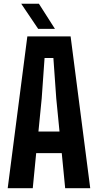

<svg xmlns="http://www.w3.org/2000/svg" viewBox="-20 -992 516 1012"><path d="M20.6 0 124.1 -800H352.2L455.6 0H323.5L305.5 -184.8H170.7L152.7 0ZM182.6 -298.6H293.7L276.5 -473.3L261.4 -686.2H214.9L199.8 -473.2ZM181.1 -840 91.8 -972.4H185L269.5 -840Z"/></svg>

Font: Big Shoulders Text SC Thin
Style: Regular
Weight: 100
Designer: Patric King
Foundry: XO Type Co
Version: Version 2.002